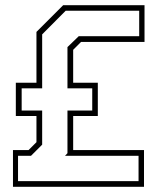

<svg xmlns="http://www.w3.org/2000/svg" viewBox="-20 -720 627 740"><path d="M30 0V-141.5H90L120.5 -172V-273H41V-401H120.5V-597L223.5 -700H537V-558.5H292.5L262 -528V-401H357V-273H262V-141.5H535V0ZM49.5 -22H514V-119.5H230.5L240 -129.5V-294H335.5V-379.5H240V-538.5L283.5 -580.5H516.5V-678.5H233L142.5 -587.5V-379.5H63.5V-294H142.5V-162.5L99.5 -119.5H49.5Z"/></svg>

Font: Tourney Condensed ExtraLight
Style: Regular
Weight: 200
Width: 3
Designer: Tyler Finck
Foundry: Etcetera Type Co
Version: Version 1.010; ttfautohint (v1.8.3)